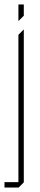

<svg xmlns="http://www.w3.org/2000/svg" viewBox="-32 -635 176 855"><path d="M50 200V-480L73 -503H74V177L51 200ZM-12 200V176H50V200ZM50 -542V-615H74V-565L51 -542Z"/></svg>

Font: Foldit Thin
Style: Regular
Weight: 100
Designer: Sophia Tai
Foundry: Sophia Tai
Version: Version 1.003